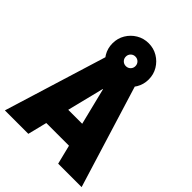

<svg xmlns="http://www.w3.org/2000/svg" viewBox="-271 -1132 1274 1274"><g transform="rotate(45 366.0 -495.0)"><path d="M6 0 231 -730H501L726 0H506L367 -560H365L226 0ZM171 -135V-300H561V-135ZM366 -650Q319 -650 280.5 -673Q242 -696 219 -734.5Q196 -773 196 -820Q196 -867 219 -905.5Q242 -944 280.5 -967Q319 -990 366 -990Q413 -990 451.5 -967Q490 -944 513 -905.5Q536 -867 536 -820Q536 -773 513 -734.5Q490 -696 451.5 -673Q413 -650 366 -650ZM366 -775Q385 -775 398 -788Q411 -801 411 -820Q411 -839 398 -852Q385 -865 366 -865Q347 -865 334 -852Q321 -839 321 -820Q321 -801 334 -788Q347 -775 366 -775Z"/></g></svg>

Font: M PLUS 1 Thin Black
Style: Regular
Weight: 900
Version: Version 1.001